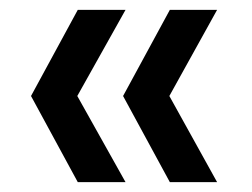

<svg xmlns="http://www.w3.org/2000/svg" viewBox="-20 -490 511 390"><path d="M325 -120 230 -295 325 -470H421L324 -295L421 -120ZM138 -120 43 -295 138 -470H235L137 -295L235 -120Z"/></svg>

Font: DM Sans 24pt Medium
Style: Regular
Weight: 500
Designer: Colophon Foundry, Jonny Pinhorn
Foundry: Colophon Foundry
Version: Version 4.004;gftools[0.9.30]